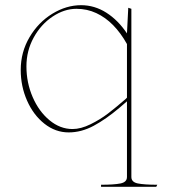

<svg xmlns="http://www.w3.org/2000/svg" viewBox="-20 -501 652 741"><path d="M470 182V-110Q460 -102 455.5 -97.5Q451 -93 441 -85Q389 -41 341.5 -15.5Q294 10 245 10Q194 10 151.5 -23.5Q109 -57 84.5 -112.5Q60 -168 60 -231Q60 -300 94 -357.5Q128 -415 182 -448Q236 -481 293 -481Q345 -481 390.5 -452Q436 -423 470 -372L475 -471L487 -467V182Q487 202 512 207Q537 212 587 212L583 220H370V212Q420 212 445 207Q470 202 470 182ZM465 -119 470 -124V-331Q446 -374 416.5 -404Q387 -434 351.5 -450.5Q316 -467 275 -467Q228 -467 183 -437Q138 -407 110 -356Q82 -305 82 -245Q82 -182 106 -126.5Q130 -71 171 -37Q212 -3 260 -3Q292 -3 329.5 -21.5Q367 -40 397 -63Q427 -86 465 -119Z"/></svg>

Font: TMT Limkin
Style: Regular
Weight: 400
Designer: Gabriel Drozdov
Version: Version 1.000;Glyphs 3.1.2 (3151)